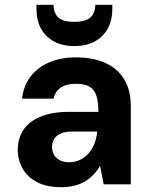

<svg xmlns="http://www.w3.org/2000/svg" viewBox="-20 -768 632 800"><path d="M236 12Q175 12 134.5 -9Q94 -30 74 -66Q54 -102 54 -144Q54 -191 77.5 -226.5Q101 -262 149 -282Q197 -302 268 -302H390Q390 -342 382 -368Q374 -394 353.5 -406.5Q333 -419 295 -419Q258 -419 234 -403.5Q210 -388 203 -357H72Q78 -410 107 -448.5Q136 -487 185 -508Q234 -529 296 -529Q368 -529 419.5 -505.5Q471 -482 498 -436.5Q525 -391 525 -326V0H412L397 -77Q386 -58 370.5 -41.5Q355 -25 335.5 -13Q316 -1 291 5.5Q266 12 236 12ZM268 -92Q293 -92 313.5 -102Q334 -112 349 -129Q364 -146 373 -168.5Q382 -191 385 -217V-220H283Q253 -220 234 -212Q215 -204 206 -189.5Q197 -175 197 -156Q197 -136 206 -121.5Q215 -107 231 -99.5Q247 -92 268 -92ZM290 -576Q241 -576 205.5 -595Q170 -614 151 -648.5Q132 -683 132 -731V-748H203Q203 -715 222 -696Q241 -677 290 -677Q338 -677 357.5 -696Q377 -715 377 -748H448V-731Q448 -683 428.5 -648Q409 -613 373.5 -594.5Q338 -576 290 -576Z"/></svg>

Font: DM Sans 11pt
Style: Bold
Weight: 700
Version: Version 4.004;gftools[0.9.30]